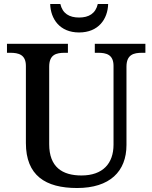

<svg xmlns="http://www.w3.org/2000/svg" viewBox="-20 -934 765 964"><path d="M377 -771C475 -771 521 -839 523 -914H471C460 -866 426 -846 377 -846C328 -846 294 -866 283 -914H232C234 -839 280 -771 377 -771ZM367 10C531 10 615 -73 615 -206V-599C615 -660 651 -669 694 -669H710V-714H456V-669H472C514 -669 550 -660 550 -603V-208C550 -114 497 -53 389 -53C293 -53 227 -95 227 -210V-599C227 -660 262 -669 306 -669H321V-714H15V-669H31C73 -669 110 -660 110 -603V-216C110 -53 208 10 367 10Z"/></svg>

Font: Noto Serif Devanagari Medium
Style: Regular
Weight: 500
Designer: Universal Thirst, Indian Type Foundry and the Monotype Design Team
Foundry: Monotype Imaging Inc.
Version: Version 2.004